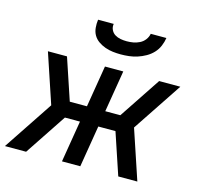

<svg xmlns="http://www.w3.org/2000/svg" viewBox="-110 -856 1016 972"><g transform="rotate(15 398.5 -370.0)"><path d="M691 0H591L518 -218H428L392 0H296L332 -218H253L108 0H-3L170 -260L83 -520H183L256 -302H346L382 -520H478L442 -302H521L666 -520H777L604 -260ZM443 -600Q422 -600 401 -602.5Q380 -605 360.5 -612Q341 -619 324.5 -630.5Q308 -642 298 -659Q288 -676 286 -697.5Q284 -719 287 -740H369Q366 -723 373 -708.5Q380 -694 393 -686Q406 -678 422 -675Q438 -672 455 -672Q472 -672 489 -675Q506 -678 522 -686Q538 -694 549 -708.5Q560 -723 563 -740H645Q642 -719 633 -697.5Q624 -676 608 -659Q592 -642 571.5 -630.5Q551 -619 529.5 -612Q508 -605 486 -602.5Q464 -600 443 -600Z"/></g></svg>

Font: Iosevka Aile Medium
Style: Italic
Weight: 500
Italic angle: -9°
Designer: Belleve Invis
Foundry: Belleve Invis
Version: Version 31.1.0; ttfautohint (v1.8.4)